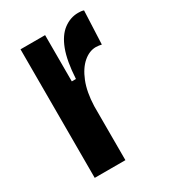

<svg xmlns="http://www.w3.org/2000/svg" viewBox="-140 -611 605 683"><g transform="rotate(-30 162.5 -269.0)"><path d="M47 0V-301V-528H148V-338H165Q169 -410 185.5 -453.5Q202 -497 229.5 -517.5Q257 -538 289 -538Q295 -538 300.5 -537.5Q306 -537 312 -535L306 -398Q302 -399 295.5 -400Q289 -401 283 -401Q256 -401 231.5 -380Q207 -359 191 -319Q175 -279 173 -222V0Z"/></g></svg>

Font: Bricolage Grotesque 36pt Condensed SemiBold
Style: Regular
Weight: 600
Width: 3
Designer: Mathieu Triay
Foundry: Atelier Triay
Version: Version 1.001;gftools[0.9.33.dev8+g029e19f]